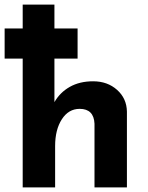

<svg xmlns="http://www.w3.org/2000/svg" viewBox="-26 -809 640 829"><path d="M522 -327V0H382V-275Q379 -339 318 -339Q270 -339 241 -294Q212 -249 212 -178V0H72V-556H-6V-686H72V-789H209V-686H309V-556H209V-368Q233 -410 275.5 -434Q318 -458 376 -458Q438 -458 479.5 -421Q521 -384 522 -327Z"/></svg>

Font: Josefin Sans
Style: Bold
Weight: 700
Designer: Santiago Orozco
Foundry: Typemade
Version: Version 2.000